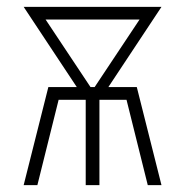

<svg xmlns="http://www.w3.org/2000/svg" viewBox="-20 -540 540 560"><path d="M49 0 121 -286H204L49 -520H451L296 -286H379L451 0H411L349 -249H270V0H230V-249H151L89 0ZM244 -286H256L387 -483H113Z"/></svg>

Font: Iosevka Curly Extralight
Style: Regular
Weight: 200
Monospace: yes
Designer: Belleve Invis
Foundry: Belleve Invis
Version: Version 22.1.2; ttfautohint (v1.8.4)